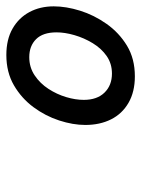

<svg xmlns="http://www.w3.org/2000/svg" viewBox="62 -1116 455 620"><g transform="rotate(-90 290.0 -805.5)"><path d="M354 -598Q304 -598 268.5 -618.5Q233 -639 215 -675Q197 -711 197 -758Q197 -798 211.5 -842.5Q226 -887 254.5 -925.5Q283 -964 325 -988.5Q367 -1013 423 -1013Q473 -1013 508 -993Q543 -973 561.5 -938.5Q580 -904 580 -860Q580 -820 566 -775Q552 -730 523.5 -689.5Q495 -649 453 -623.5Q411 -598 354 -598ZM363 -672Q395 -672 419.5 -689Q444 -706 461 -734Q478 -762 487 -793Q496 -824 496 -851Q496 -895 474 -917Q452 -939 416 -939Q383 -939 357 -921.5Q331 -904 313.5 -877Q296 -850 287 -820Q278 -790 278 -763Q278 -720 301.5 -696Q325 -672 363 -672Z"/></g></svg>

Font: Playwrite AU SA
Style: Regular
Weight: 400
Designer: Veronika Burian, José Scaglione
Foundry: TypeTogether
Version: Version 1.002